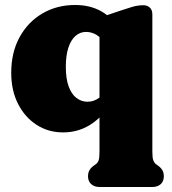

<svg xmlns="http://www.w3.org/2000/svg" viewBox="-20 -517 691 770"><path d="M380 233Q358.5 233 345.8 221.5Q333 210 333 190Q333 175 339.5 164.5Q346 154 358 146L365 141Q372 135.5 375.5 126Q379 116.5 379 91V-446L462 -474Q488.5 -483 510.5 -489.5Q532.5 -496 555 -496Q571 -496 581 -486.5Q591 -477 591 -459V91Q591 116.5 594.8 126Q598.5 135.5 605 141L612 146Q624 154 630.5 164.5Q637 175 637 190Q637 210 624.5 221.5Q612 233 590 233ZM452 -136Q409.5 -66.5 355.8 -26.2Q302 14 233 14Q173.5 14 126.5 -16.5Q79.5 -47 52.2 -100.8Q25 -154.5 25 -225Q25 -306.5 58.5 -367.8Q92 -429 150 -463Q208 -497 281 -497Q342 -497 387 -471.2Q432 -445.5 465 -393L408 -327Q389.5 -363 369 -376Q348.5 -389 325 -389Q301 -389 282.8 -373Q264.5 -357 254.2 -325.8Q244 -294.5 244 -249Q244 -201 255.5 -170Q267 -139 286.8 -124Q306.5 -109 331 -109Q356.5 -109 378 -125Q399.5 -141 416 -176Z"/></svg>

Font: Fraunces SuperSoft 9pt
Style: Regular
Weight: 900
Version: Version 1.000;[b76b70a41]